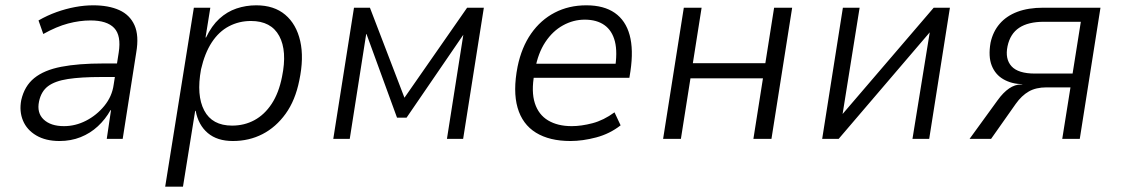

<svg xmlns="http://www.w3.org/2000/svg" viewBox="-20 -523 4221 723"><path d="M204 8Q152 8 116.5 -13Q81 -34 66.5 -69Q52 -104 60 -146Q72 -199 109 -229Q146 -259 210.5 -271.5Q275 -284 369 -284H433L425 -233H360Q285 -233 236 -225.5Q187 -218 161 -198.5Q135 -179 127 -141Q118 -98 144.5 -73Q171 -48 221 -48Q264 -48 304 -68.5Q344 -89 373 -124.5Q402 -160 408 -204L427 -325Q437 -389 410 -417.5Q383 -446 321 -446Q280 -446 236.5 -434.5Q193 -423 143 -395L125 -446Q158 -465 193 -477.5Q228 -490 263 -496.5Q298 -503 331 -503Q389 -503 429 -485Q469 -467 486.5 -428Q504 -389 493 -325L442 0H382L398 -108H396Q377 -74 348.5 -47.5Q320 -21 283.5 -6.5Q247 8 204 8Z M602 180 710 -494H772L754 -382H756Q777 -426 806 -452.5Q835 -479 870.5 -491Q906 -503 945 -503Q1012 -503 1054 -467.5Q1096 -432 1110.5 -368.5Q1125 -305 1107 -220Q1092 -145 1055.5 -94.5Q1019 -44 968.5 -18Q918 8 857 8Q798 8 762.5 -22Q727 -52 717 -105L715 -106L669 180ZM854 -50Q900 -50 938 -70.5Q976 -91 1003 -132Q1030 -173 1042 -234Q1062 -331 1031.5 -387.5Q1001 -444 925 -444Q880 -444 842 -424Q804 -404 777.5 -363.5Q751 -323 737 -262Q719 -164 749 -107Q779 -50 854 -50Z M1235 0 1313 -494H1373L1503 -155L1739 -494H1802L1724 0H1663L1725 -394H1726L1511 -80H1475L1360 -395H1359L1297 0Z M2128 8Q2049 8 1998 -23.5Q1947 -55 1929 -117.5Q1911 -180 1929 -272Q1944 -345 1980 -396.5Q2016 -448 2069 -475.5Q2122 -503 2188 -503Q2254 -503 2295 -474.5Q2336 -446 2351 -391Q2366 -336 2354 -255L2350 -230H1972L1981 -283H2319L2295 -260Q2306 -326 2295.5 -367Q2285 -408 2256 -428.5Q2227 -449 2182 -449Q2139 -449 2100 -427.5Q2061 -406 2033.5 -364.5Q2006 -323 1995 -262L1992 -244Q1980 -178 1994 -134.5Q2008 -91 2044 -69.5Q2080 -48 2133 -48Q2169 -48 2211 -59Q2253 -70 2294 -100L2317 -51Q2276 -19 2225 -5.5Q2174 8 2128 8Z M2477 0 2555 -494H2622L2589 -285H2862L2895 -494H2963L2885 0H2817L2853 -228H2580L2544 0Z M3076 0 3154 -494H3217L3152 -88H3148L3496 -494H3557L3479 0H3416L3482 -407H3486L3138 0Z M3631 0 3737 -146Q3758 -175 3780 -190Q3802 -205 3825 -205H3830L3829 -206Q3789 -207 3758.5 -224.5Q3728 -242 3714.5 -276Q3701 -310 3710 -362Q3719 -404 3744.5 -433.5Q3770 -463 3811 -478.5Q3852 -494 3909 -494H4124L4046 0H3980L4011 -194H3921Q3881 -194 3854 -178.5Q3827 -163 3805 -132L3712 0ZM3877 -246H4019L4050 -441H3911Q3852 -441 3818 -418.5Q3784 -396 3774 -349Q3764 -301 3789 -273.5Q3814 -246 3877 -246Z"/></svg>

Font: Nunito Sans 7pt SemiCondensed Light
Style: Italic
Weight: 300
Width: 4
Italic angle: -9°
Designer: Vernon Adams
Foundry: Vernon Adams
Version: Version 3.101;gftools[0.9.27]